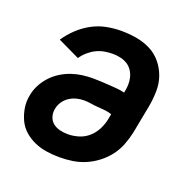

<svg xmlns="http://www.w3.org/2000/svg" viewBox="-104 -645 758 760"><g transform="rotate(20 275.0 -265.0)"><path d="M223 12Q195 12 168 8Q141 4 117 -6.5Q93 -17 73.5 -34Q54 -51 43 -74Q32 -97 27.5 -124Q23 -151 29 -180Q33 -202 44 -223Q55 -244 71.5 -262Q88 -280 109 -293Q130 -306 152 -313.5Q174 -321 196.5 -324Q219 -327 241 -327Q258 -327 275 -326Q292 -325 309.5 -324Q327 -323 343.5 -321.5Q360 -320 376 -316V-317Q380 -334 380.5 -350.5Q381 -367 377 -382Q373 -397 364.5 -409.5Q356 -422 343 -430Q330 -438 314 -441.5Q298 -445 282 -445Q265 -445 247.5 -442Q230 -439 213.5 -431Q197 -423 182.5 -410.5Q168 -398 157 -382L65 -426Q83 -453 107.5 -476Q132 -499 161 -514.5Q190 -530 221 -536Q252 -542 282 -542Q315 -542 347 -536.5Q379 -531 406.5 -517Q434 -503 453.5 -479.5Q473 -456 483.5 -427Q494 -398 493.5 -365Q493 -332 487 -299L464 -179Q458 -152 448 -126Q438 -100 420.5 -77Q403 -54 379.5 -36Q356 -18 330 -7Q304 4 277 8Q250 12 223 12ZM223 -85Q245 -85 268 -92Q291 -99 309 -115Q327 -131 338 -153Q349 -175 353 -197L357 -218Q343 -223 328 -224.5Q313 -226 297.5 -227Q282 -228 267.5 -230.5Q253 -233 237 -233Q222 -233 206.5 -229Q191 -225 177 -216Q163 -207 153.5 -193Q144 -179 141 -164Q137 -146 142 -129.5Q147 -113 159.5 -103Q172 -93 188.5 -89Q205 -85 223 -85Z"/></g></svg>

Font: Lode Term
Style: Bold Italic
Weight: 700
Italic angle: -11°
Monospace: yes
Designer: Belleve Invis
Foundry: Belleve Invis
Version: Version 29.2.0